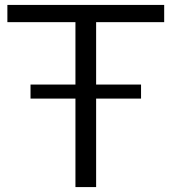

<svg xmlns="http://www.w3.org/2000/svg" viewBox="-20 -760 697 780"><path d="M286.5 0V-670H10V-740H647V-670H370.5V0ZM104 -359.5V-416.5H553V-359.5Z"/></svg>

Font: Encode Sans Expanded
Style: Regular
Weight: 400
Width: 7
Designer: Multiple Designers
Foundry: Impallari Type
Version: Version 3.000; ttfautohint (v1.8.3) -l 8 -r 50 -G 200 -x 14 